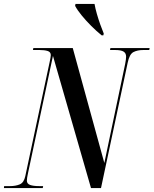

<svg xmlns="http://www.w3.org/2000/svg" viewBox="-51 -959 783 979"><path d="M-31 0 -30 -10H-1Q29 -10 50 -19Q71 -28 78 -61L202 -642Q205 -656 206.5 -664.5Q208 -673 208 -678Q208 -694 192 -699Q176 -704 151 -704H117L119 -714H320L481 -128L587 -632Q592 -658 592 -670Q592 -688 579 -696Q566 -704 536 -704H510L512 -714H712L710 -704H680Q650 -704 629.5 -693.5Q609 -683 600 -639L464 0H413L219 -674L92 -77Q86 -50 86 -38Q86 -22 102.5 -16Q119 -10 150 -10H169L167 0ZM467 -779Q441 -800 414 -827Q387 -854 365 -881Q343 -908 332 -929L334 -939H431Q435 -916 443 -888Q451 -860 460.5 -833.5Q470 -807 478 -788L476 -779Z"/></svg>

Font: Noto Serif Display ExtraCondensed SemiBold
Style: Italic
Weight: 600
Width: 2
Italic angle: -12°
Designer: Monotype Design Team
Foundry: Monotype Imaging Inc.
Version: Version 2.009